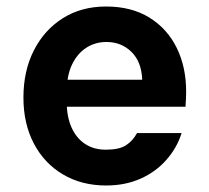

<svg xmlns="http://www.w3.org/2000/svg" viewBox="-20 -558 641 590"><path d="M306 12Q231 12 173.5 -22Q116 -56 84 -117Q52 -178 52 -258Q52 -340 84 -403Q116 -466 173 -502Q230 -538 306 -538Q384 -538 439 -504Q494 -470 523 -411Q552 -352 552 -277Q552 -267 551.5 -255Q551 -243 550 -230H149V-313H417Q415 -368 384 -398.5Q353 -429 307 -429Q273 -429 245.5 -411.5Q218 -394 201.5 -360Q185 -326 185 -274V-245Q185 -200 199.5 -167Q214 -134 241 -116Q268 -98 305 -98Q346 -98 367 -111.5Q388 -125 401 -149H538Q524 -104 491.5 -67Q459 -30 412 -9Q365 12 306 12Z"/></svg>

Font: DM Sans 9pt
Style: Bold
Weight: 700
Designer: Colophon Foundry, Jonny Pinhorn
Foundry: Colophon Foundry
Version: Version 4.004;gftools[0.9.30]